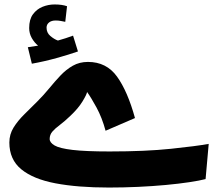

<svg xmlns="http://www.w3.org/2000/svg" viewBox="-20 -821 982 862"><path d="M469 21Q329 21 229 2Q129 -17 75.5 -61Q22 -105 22 -181Q22 -218 41 -248.5Q60 -279 89 -307.5Q118 -336 149 -367Q176 -394 201 -424.5Q226 -455 251.5 -482Q277 -509 307 -526Q337 -543 375 -543Q458 -543 505.5 -477Q553 -411 586 -291L454 -234Q438 -293 413.5 -338Q389 -383 371 -408Q369 -396 350 -365Q331 -334 296 -301Q270 -276 248.5 -260Q227 -244 215 -230Q203 -216 203 -197Q203 -181 225 -168Q247 -155 305.5 -148Q364 -141 472 -141Q633 -141 747.5 -153Q862 -165 917 -175L903 -17Q876 -10 829.5 -3Q783 4 724 9.5Q665 15 599.5 18Q534 21 469 21ZM123 -535 105 -609Q133 -613 151 -616Q134 -630 122.5 -650.5Q111 -671 111 -695Q111 -734 128 -757Q145 -780 171 -790.5Q197 -801 225 -801Q242 -801 256 -799Q270 -797 281 -793L273 -723Q263 -725 252.5 -727Q242 -729 230 -729Q211 -729 200 -720Q189 -711 189 -697Q189 -674 206 -659.5Q223 -645 240 -639Q276 -649 308 -661L330 -590Q290 -576 234.5 -560.5Q179 -545 123 -535Z"/></svg>

Font: Noto Sans Arabic Blk
Style: Regular
Weight: 900
Designer: Monotype Design Team, Nadine Chahine, Nizar Qandah and Khaled Hosny
Foundry: Monotype Imaging Inc.
Version: Version 2.012; ttfautohint (v1.8.4.7-5d5b)